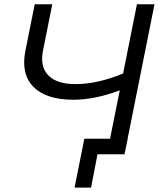

<svg xmlns="http://www.w3.org/2000/svg" viewBox="-20 -720 770 896"><path d="M405 155.5H328L373.5 -72.5H493.5L539 -298.5Q422.5 -254.5 322.5 -254.5Q195 -254.5 136 -314.8Q77 -375 98.5 -483L142 -700H224L181 -485.5Q165.5 -409.5 205.2 -368.5Q245 -327.5 332.5 -327.5Q434.5 -327.5 554.5 -377L619 -700H701L575.5 -72.5H576L561 0H435Z"/></svg>

Font: Argentum Sans Light
Style: Italic
Weight: 300
Italic angle: -11.3°
Designer: Julieta Ulanovsky (font), Owen Earl (portions from Jones font), Cristiano Sobral (main changes and remaster)
Foundry: Julieta Ulanovsky (font), Owen Earl (portions from Jones font), Cristiano Sobral (main changes and remaster)
Version: Version 3.127